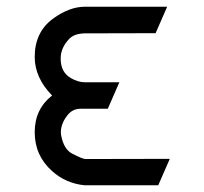

<svg xmlns="http://www.w3.org/2000/svg" viewBox="-20 -557 602 567"><path d="M82.5 -166.5Q82.5 -234.9 133.8 -274.9Q82.5 -327.6 82.5 -388.7Q82.5 -462.4 136.7 -502Q185.1 -537.1 230.5 -537.1H473.6L439.5 -459L232.4 -458.5Q200.2 -458.5 184.6 -442.4Q159.2 -416 159.2 -384.3Q159.2 -383.8 159.2 -383.3Q159.2 -343.8 189.5 -326.2Q210.9 -314 231.4 -314H332.5L298.3 -235.8H231.4H230.5Q223.6 -235.8 216.8 -235.8Q196.3 -235.4 182.6 -220.7Q160.2 -194.8 159.7 -167.5Q159.7 -162.6 160.2 -159.7Q167.5 -116.7 192.9 -103.5Q223.6 -87.4 232.4 -87.4L481.4 -87.9L447.3 -9.8H230.5Q174.8 -15.1 133.8 -51.8Q82.5 -97.7 82.5 -166.5Z"/></svg>

Font: NovaMono
Style: Regular
Weight: 400
Monospace: yes
Version: Version 1.2